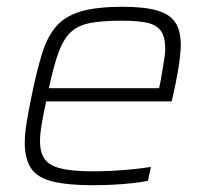

<svg xmlns="http://www.w3.org/2000/svg" viewBox="-20 -538 604 566"><path d="M254 8Q180 8 135 -3Q90 -14 71.5 -42Q53 -70 53 -117Q53 -143 58.5 -177Q64 -211 73 -254Q88 -328 103.5 -378.5Q119 -429 145 -459.5Q171 -490 217.5 -504Q264 -518 340 -518Q406 -518 443.5 -507Q481 -496 497 -471.5Q513 -447 513 -404Q513 -394 510.5 -370Q508 -346 502.5 -316.5Q497 -287 490 -256L486 -239H116Q108 -202 103 -172.5Q98 -143 98 -122Q98 -87 112.5 -68Q127 -49 161 -41Q195 -33 253 -33Q279 -33 310 -34.5Q341 -36 371 -39Q401 -42 425 -46L416 -5Q397 -1 370 2Q343 5 312.5 6.5Q282 8 254 8ZM124 -278H449L453 -297Q458 -328 462.5 -352.5Q467 -377 467 -395Q467 -431 453 -448.5Q439 -466 411 -471.5Q383 -477 338 -477Q281 -477 245 -470Q209 -463 187.5 -442Q166 -421 152 -382Q138 -343 124 -278Z"/></svg>

Font: Saira Thin ExtraLight
Style: Italic
Weight: 250
Italic angle: -12°
Version: Version 1.101